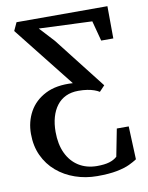

<svg xmlns="http://www.w3.org/2000/svg" viewBox="-87 -604 697 905"><g transform="rotate(-10 261.5 -151.0)"><path d="M305 239.5Q249.5 239.5 199.8 222.2Q150 205 112 172.5Q74 140 52.5 93.8Q31 47.5 31 -10.5Q31 -68.5 57.2 -116Q83.5 -163.5 135.8 -190.2Q188 -217 267 -212L37.5 -502L55.5 -541H490.5L491.5 -386.5H433.5L408 -483L153.5 -493.5L218.5 -423L411 -176.5L385.5 -149.5Q375.5 -156 361.2 -161Q347 -166 328.5 -169Q310 -172 286 -172Q252 -172 226 -159.8Q200 -147.5 182.5 -124.5Q165 -101.5 156 -70Q147 -38.5 147 0.5Q147 59.5 167.2 102.5Q187.5 145.5 224.5 168.8Q261.5 192 311 192.5Q348.5 192.5 371.2 185.5Q394 178.5 408.5 165L434 34.5H491L497.5 193Q483.5 202.5 460.5 213.5Q437.5 224.5 399.8 232Q362 239.5 305 239.5Z"/></g></svg>

Font: Merriweather 48pt
Style: Regular
Weight: 400
Version: Version 2.100